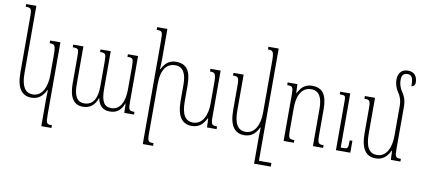

<svg xmlns="http://www.w3.org/2000/svg" viewBox="-84 -1077 3565 1619"><g transform="rotate(10 1698.5 -267.0)"><path d="M330 232H417V209C372 209 366 204 366 129V-492H278V-469C319 -469 330 -464 330 -380V-204C330 -106 293 -19 212 -19C144 -19 113 -74 113 -185V-760H26V-737C70 -737 78 -732 78 -664V-184C78 -45 125 10 206 10C267 10 304 -26 328 -77H332C331 -55 330 -26 330 -4Z M944 -492V-470C992 -470 996 -464 996 -393V-201C996 -103 964 -20 883 -20C822 -20 797 -64 797 -170V-492H710V-470C758 -470 762 -464 762 -394V-186C762 -94 735 -20 652 -20C587 -20 563 -73 563 -170V-492H476V-469C525 -469 528 -465 528 -398V-169C528 -48 568 10 646 10C702 10 747 -20 768 -85H770C783 -22 817 10 877 10C935 10 973 -19 995 -80H997L1000 0H1083V-23C1036 -23 1031 -30 1031 -102V-492Z M1738 -103V-492H1651V-469C1691 -469 1703 -464 1703 -380V-204C1703 -106 1666 -20 1584 -20C1516 -20 1485 -74 1485 -185V-320C1485 -444 1447 -500 1356 -500C1293 -500 1261 -464 1236 -416H1232C1233 -442 1235 -469 1235 -496V-760H1147V-737C1194 -737 1199 -731 1199 -662V232H1287V209C1243 209 1235 206 1235 134V-289C1235 -420 1287 -470 1354 -470C1424 -470 1450 -412 1450 -319V-184C1450 -45 1498 10 1579 10C1640 10 1677 -26 1701 -77H1705L1708 0H1790V-23C1745 -23 1738 -28 1738 -103Z M2028 10C2089 10 2126 -26 2150 -77H2154C2153 -51 2152 -26 2152 0V232H2295V201H2188V-760H2100V-737C2141 -737 2152 -732 2152 -648V-204C2152 -106 2115 -20 2034 -20C1966 -20 1935 -75 1935 -185V-492H1848V-469C1892 -469 1900 -464 1900 -396V-184C1900 -45 1947 10 2028 10Z M2702 -23C2659 -23 2650 -29 2650 -99V-320C2650 -444 2612 -500 2521 -500C2458 -500 2426 -464 2401 -415H2399L2395 -492H2312V-469C2359 -469 2364 -463 2364 -394V0H2452V-23C2408 -23 2400 -27 2400 -99V-287C2400 -418 2452 -470 2519 -470C2589 -470 2615 -412 2615 -319V0H2702ZM2935 -102H2912C2912 -32 2908 -29 2870 -29H2848V-492H2762V-469H2770C2808 -469 2812 -464 2812 -425V0H2935Z M3313 -103V-466C3313 -505 3303 -544 3277 -581C3254 -613 3246 -649 3246 -676C3246 -713 3257 -737 3295 -737C3334 -737 3345 -712 3345 -642C3363 -642 3376 -657 3376 -676C3376 -729 3352 -766 3295 -766C3246 -766 3211 -737 3211 -674C3211 -642 3222 -602 3245 -569C3268 -537 3277 -498 3277 -467V-204C3277 -106 3240 -20 3159 -20C3091 -20 3060 -74 3060 -185V-492H2973V-469C3017 -469 3025 -464 3025 -396V-184C3025 -45 3072 10 3153 10C3214 10 3251 -26 3275 -77H3279L3282 0H3364V-23C3319 -23 3313 -28 3313 -103Z"/></g></svg>

Font: Noto Serif Armenian ExtraCondensed ExtraLight
Style: Regular
Weight: 200
Width: 2
Designer: Monotype Design Team
Foundry: Monotype Imaging Inc.
Version: Version 2.008